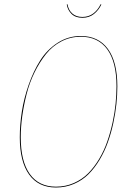

<svg xmlns="http://www.w3.org/2000/svg" viewBox="-20 -856 610 886"><path d="M360.4 -773.9Q328.1 -773.9 310.1 -791.7Q292 -809.6 288.1 -835.4L291.5 -836.4Q295.9 -809.6 313.7 -793.7Q331.5 -777.8 360.4 -777.8Q388.7 -777.8 410.2 -793.7Q431.6 -809.6 444.3 -836.4L447.8 -835.4Q435.5 -809.1 413.6 -791.5Q391.6 -773.9 360.4 -773.9ZM353 -689.9Q434.1 -689.9 477.8 -630.4Q521.5 -570.8 521.5 -457.5Q521.5 -418 517.1 -375.7Q512.7 -333.5 502.7 -287.4Q492.7 -241.2 477.5 -199Q462.4 -156.7 439.5 -118.4Q416.5 -80.1 388.2 -52Q359.9 -23.9 321.3 -7.3Q282.7 9.3 238.3 9.3Q157.2 9.3 114.3 -50.5Q71.3 -110.4 71.3 -222.7Q71.3 -279.3 80.8 -340.6Q90.3 -401.9 112.3 -464.8Q134.3 -527.8 165.8 -577.4Q197.3 -627 245.8 -658.4Q294.4 -689.9 353 -689.9ZM353 -686.5Q304.7 -686.5 262.9 -664.8Q221.2 -643.1 191.7 -605.7Q162.1 -568.4 139.2 -521.5Q116.2 -474.6 102.8 -421.9Q89.4 -369.1 82.5 -319.1Q75.7 -269 75.7 -222.7Q75.7 -111.8 117.4 -53.2Q159.2 5.4 238.3 5.4Q282.2 5.4 320.3 -11.2Q358.4 -27.8 386.5 -55.9Q414.6 -84 437.3 -122.1Q460 -160.2 474.6 -202.1Q489.3 -244.1 499.3 -289.8Q509.3 -335.4 513.4 -377.2Q517.6 -418.9 517.6 -458Q517.6 -569.8 475.1 -628.2Q432.6 -686.5 353 -686.5Z"/></svg>

Font: Fira Sans Compressed Four
Style: Italic
Weight: 100
Width: 3
Italic angle: -8°
Designer: Carrois Corporate & Edenspiekermann AG
Foundry: Carrois Corporate GbR & Edenspiekermann AG
Version: Version 4.203;PS 004.203;hotconv 1.0.88;makeotf.lib2.5.64775